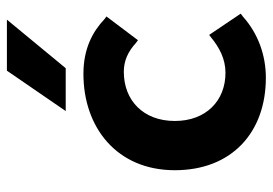

<svg xmlns="http://www.w3.org/2000/svg" viewBox="-134 -624 771 542"><g transform="rotate(-90 251.0 -353.5)"><path d="M483 -59 423 -148 415 -142C388 -120 356 -102 316 -102C237 -102 180 -157 180 -245C180 -334 238 -389 319 -389C350 -389 376 -377 400 -355L408 -349L475 -438L467 -444C432 -477 384 -503 313 -503C162 -503 41 -409 41 -245C41 -84 148 12 302 12C366 12 427 -10 475 -53ZM208 -553H329L466 -719H322Z"/></g></svg>

Font: Falling Sky
Style: SeBd
Weight: 600
Designer: Paul D. Hunt
Foundry: Adobe Systems Incorporated
Version: Version 1.02